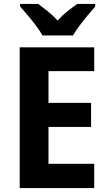

<svg xmlns="http://www.w3.org/2000/svg" viewBox="-20 -954 551 974"><path d="M458 0H80V-714H458V-593H226V-432H442V-310H226V-123H458ZM196 -774Q184 -795 163.5 -822.5Q143 -850 121 -876Q99 -902 82 -921V-934H174Q196 -918 222 -897Q248 -876 272 -850Q297 -877 323 -897.5Q349 -918 372 -934H463V-921Q447 -903 425 -876.5Q403 -850 383 -823Q363 -796 350 -774Z"/></svg>

Font: Noto Sans Arabic SemCond
Style: Bold
Weight: 700
Width: 4
Designer: Monotype Design Team, Nadine Chahine, Nizar Qandah and Khaled Hosny
Foundry: Monotype Imaging Inc.
Version: Version 2.012; ttfautohint (v1.8.4.7-5d5b)